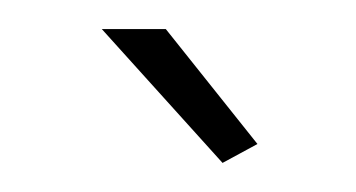

<svg xmlns="http://www.w3.org/2000/svg" viewBox="-20 -750 245 132"><path d="M133 -638 50 -730H94L157 -651Z"/></svg>

Font: Raleway
Style: ExtraLight
Weight: 200
Designer: Matt McInerney, Pablo Impallari, Rodrigo Fuenzalida
Foundry: Matt McInerney, Pablo Impallari, Rodrigo Fuenzalida
Version: Version 2.001